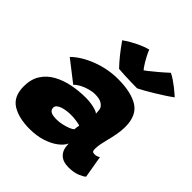

<svg xmlns="http://www.w3.org/2000/svg" viewBox="-211 -919 1069 1069"><g transform="rotate(45 324.0 -384.0)"><path d="M190.5 7.5Q105.5 7.5 53 -25.2Q0.5 -58 0.5 -137.5Q0.5 -194 25.2 -232.5Q50 -271 91.8 -294Q133.5 -317 185.2 -327.2Q237 -337.5 291.5 -337.5Q312.5 -337.5 333.2 -334.2Q354 -331 370.2 -325.8Q386.5 -320.5 392.5 -314.5Q392.5 -320 391.2 -335.5Q390 -351 384.5 -359Q375 -372.5 358.8 -380Q342.5 -387.5 312 -387.5Q290.5 -387.5 265.8 -380.2Q241 -373 220.5 -361.8Q200 -350.5 189.5 -338.5L66 -434.5Q113 -480.5 188.5 -509.2Q264 -538 344 -538Q446.5 -538 503.5 -502.8Q560.5 -467.5 560.5 -377Q560.5 -349 554.8 -317.2Q549 -285.5 541 -255.5Q535 -232.5 531 -211Q527 -189.5 527 -171Q527 -157.5 531.5 -153Q536 -148.5 544.5 -148.5Q556 -148.5 564.2 -151.2Q572.5 -154 579.5 -159L602 -27.5Q591.5 -17 564 -5.8Q536.5 5.5 495 5.5Q450.5 5.5 426.8 -18.5Q403 -42.5 403 -89.5Q392 -65 362.5 -42.8Q333 -20.5 289.2 -6.5Q245.5 7.5 190.5 7.5ZM262.5 -136Q280.5 -136 302.2 -140.8Q324 -145.5 342.5 -152.8Q361 -160 369 -167.5Q369 -173 370.8 -184.2Q372.5 -195.5 374 -201Q366 -205 343 -208.2Q320 -211.5 298 -211.5Q282.5 -211.5 265.5 -209.2Q248.5 -207 233.8 -202Q219 -197 209.8 -189Q200.5 -181 200.5 -170Q200.5 -153 214 -144.5Q227.5 -136 262.5 -136ZM526.5 -770Q540.5 -764 558.5 -752Q576.5 -740 593.8 -726.5Q611 -713 623.2 -702.2Q635.5 -691.5 638.5 -688.5Q620.5 -675 594.8 -658.2Q569 -641.5 541.8 -625Q514.5 -608.5 491.2 -595.2Q468 -582 455 -576Q434.5 -576 406 -576.8Q377.5 -577.5 350.8 -578.8Q324 -580 307.5 -581.5Q282 -608 257.8 -638.2Q233.5 -668.5 207 -706.5Q222.5 -718 247.2 -732.2Q272 -746.5 299.8 -758.8Q327.5 -771 350 -776.5Q357.5 -758 366.2 -741Q375 -724 383.8 -709.5Q392.5 -695 400 -684.5Q407.5 -674 413 -668.5H404.5Q409.5 -671.5 428.2 -686.2Q447 -701 473.2 -723Q499.5 -745 526.5 -770Z"/></g></svg>

Font: Grandstander Thin Black
Style: Italic
Weight: 900
Italic angle: -15°
Version: Version 1.200